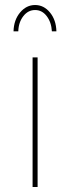

<svg xmlns="http://www.w3.org/2000/svg" viewBox="-20 -746 280 766"><path d="M130 -517V0H110V-517ZM34 -621Q35 -666 60 -696Q85 -726 120 -726Q155 -726 179.5 -696Q204 -666 205 -621H187Q185 -657 166.5 -681.5Q148 -706 120 -706Q92 -706 73 -681.5Q54 -657 53 -621Z"/></svg>

Font: Montserrat-Arabic Thin
Style: Regular
Weight: 250
Designer: Mohamed Gaber
Foundry: Kief Type Foundry
Version: Version 5.008